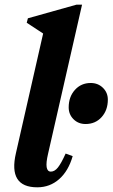

<svg xmlns="http://www.w3.org/2000/svg" viewBox="-20 -785 480 819"><path d="M139 14Q14 14 48 -132L164 -642L94 -688L99 -707L306 -765H330L185 -129Q167 -53 197 -53Q213 -53 227 -70.5Q241 -88 260 -130L290 -119Q272 -56 232.5 -21Q193 14 139 14ZM345 -256Q314 -256 293.5 -276.5Q273 -297 273 -327Q273 -372 299.5 -401.5Q326 -431 367 -431Q398 -431 419 -410.5Q440 -390 440 -360Q440 -315 413.5 -285.5Q387 -256 345 -256Z"/></svg>

Font: Platypi SemiBold
Style: Italic
Weight: 600
Italic angle: -13°
Designer: David Sargent
Foundry: Bolt Cutter Type
Version: Version 1.200; ttfautohint (v1.8.4.7-5d5b)